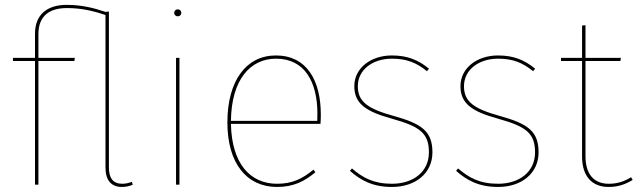

<svg xmlns="http://www.w3.org/2000/svg" viewBox="-20 -755 2615 785"><path d="M519 -11.7C507 -6.7 493.4 -3.7 479.7 -3.7C441.6 -3.7 425.3 -27.9 425.3 -69.6V-708L411.7 -706.3C360.9 -723.4 312.5 -735.1 252.3 -735.1C171.9 -735.1 123.1 -694.4 123.1 -617.6V-518.3H32.9V-505.6H123.1V0H137.1V-505.6H283.9L286 -518.3H137.1V-615.9C137.1 -688.7 180.6 -722 253.6 -722C311.2 -722 359.1 -711.2 411.3 -693.5V-70C411.3 -17.7 435 9.4 478.4 9.4C494.7 9.4 510.4 5.6 522.8 0.1Z M706.7 -716.7C697.6 -716.7 692.1 -709.9 692.1 -702.6C692.1 -695.3 697.6 -688.4 706.7 -688.4C716.3 -688.4 721.3 -695.3 721.3 -702.6C721.3 -709.8 716.3 -716.7 706.7 -716.7ZM713.7 -518.3H699.7V0H713.7Z M1291.7 -285.9C1291.7 -427 1233.9 -528.3 1107.9 -528.3C987.4 -528.3 909.7 -426 909.7 -254.3C909.7 -86.3 989.3 9.4 1112.6 9.4C1179.6 9.4 1224.1 -13 1269.6 -50.8L1261.7 -61.4C1216.7 -24.3 1175.9 -3.7 1112.6 -3.7C1002.9 -3.7 927.2 -86.2 924.2 -248.6H1290.3C1291.3 -260.4 1291.7 -271.4 1291.7 -285.8ZM1277.1 -260.8H924.2C926.1 -428 1002.2 -515.1 1108.7 -515.1C1226 -515.1 1277.7 -419.4 1277.7 -290.6C1277.7 -277.1 1277.7 -270.8 1277.1 -260.8Z M1582 -528.3C1496.7 -528.3 1428.6 -477 1428.6 -402.9C1428.6 -333.1 1472.4 -299.9 1582.4 -269.7C1695.3 -238.1 1733.6 -211.6 1733.6 -132.1C1733.6 -51.6 1668.6 -3.7 1582.4 -3.7C1506.9 -3.7 1462.6 -28.7 1419 -66.3L1410.7 -56.6C1453.4 -19 1502.1 9.4 1582.4 9.4C1678.1 9.4 1748 -46.1 1748 -132.1C1748 -218 1704.7 -249.1 1589 -281.1C1483.3 -310.4 1443 -339.4 1443 -402.4C1443 -470.4 1504.3 -515.1 1582.4 -515.1C1643 -515.1 1682.9 -498.6 1725.6 -464L1733.9 -474.1C1690 -510.3 1645.3 -528.3 1582 -528.3Z M2016 -528.3C1930.7 -528.3 1862.6 -477 1862.6 -402.9C1862.6 -333.1 1906.4 -299.9 2016.4 -269.7C2129.3 -238.1 2167.6 -211.6 2167.6 -132.1C2167.6 -51.6 2102.6 -3.7 2016.4 -3.7C1940.9 -3.7 1896.6 -28.7 1853 -66.3L1844.7 -56.6C1887.4 -19 1936.1 9.4 2016.4 9.4C2112.1 9.4 2182 -46.1 2182 -132.1C2182 -218 2138.7 -249.1 2023 -281.1C1917.3 -310.4 1877 -339.4 1877 -402.4C1877 -470.4 1938.3 -515.1 2016.4 -515.1C2077 -515.1 2116.9 -498.6 2159.6 -464L2167.9 -474.1C2124 -510.3 2079.3 -528.3 2016 -528.3Z M2560.1 -30.4C2535.9 -15.4 2507.9 -3.7 2469.3 -3.7C2407.4 -3.7 2373.8 -43.8 2373.8 -116V-505.6H2516.4L2518.6 -518.3H2373.8V-651.9L2359.8 -650.6V-518.3H2273.7V-505.6H2359.8V-115.1C2359.8 -33.7 2400.8 9.4 2468.4 9.4C2510 9.4 2540 -3.1 2566.7 -19.4Z"/></svg>

Font: Fira Sans Hair
Style: Regular
Weight: 100
Designer: bBox Type GmbH & Carrois Corporate GbR & Edenspiekermann AG
Foundry: bBox Type GmbH & Carrois Corporate GbR & Edenspiekermann AG
Version: Version 4.300;PS 004.300;hotconv 1.0.88;makeotf.lib2.5.64775